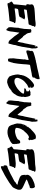

<svg xmlns="http://www.w3.org/2000/svg" viewBox="1827 -2634 989 4684"><g transform="rotate(90 2322.0 -292.5)"><path d="M610.5 -609.5Q620 -609.5 621 -604.8Q621 -603.8 618.6 -602.9Q616.2 -601.9 612.9 -601Q609.5 -600 608.6 -599Q607.6 -598.1 613.3 -590.5Q620 -582.9 616.2 -581Q611.4 -581 606.7 -573.3Q609.5 -569.5 608.6 -567.6Q607.6 -565.7 605.2 -565.7Q602.9 -565.7 599.5 -564.8Q596.2 -563.8 595.2 -561.9H599L597.1 -560L595.2 -557.1Q596.2 -556.2 597.6 -556.2Q599 -556.2 600 -552.4Q594.3 -548.6 586.7 -531.4L591.4 -528.6Q587.6 -526.7 586.7 -521Q585.7 -515.2 583.3 -511Q581 -506.7 574.3 -505.7Q574.3 -501.9 576.2 -498.1Q561.9 -493.3 533.3 -491.4Q504.8 -489.5 492.4 -488.6Q454.3 -480 384.8 -470.5Q368.6 -468.6 338.1 -465.2Q307.6 -461.9 283.8 -459Q260 -456.2 249.5 -454.3Q245.7 -453.3 238.1 -452.4Q230.5 -451.4 226.7 -450.5Q222.9 -449.5 221 -446.7Q216.2 -441 210.5 -381Q225.7 -385.7 259.5 -389.5Q293.3 -393.3 303.8 -396.2Q382.9 -412.4 420 -408.6Q432.4 -406.7 428.6 -401Q426.7 -398.1 423.8 -396.2Q439 -402.9 446.7 -396.2Q453.3 -394.3 453.8 -392.4Q454.3 -390.5 451.9 -388.1Q449.5 -385.7 447.1 -381.9Q444.8 -378.1 444.8 -375.2Q444.8 -371.4 441.9 -369Q439 -366.7 436.7 -365.2Q434.3 -363.8 432.4 -361.9Q430.5 -360 433.3 -359Q439 -352.4 435.2 -351.4Q431.4 -350.5 424.8 -347.6Q418.1 -344.8 418.1 -340Q420 -338.1 427.6 -336.2Q435.2 -334.3 431.4 -331.4Q426.7 -327.6 409.5 -320Q398.1 -313.3 397.6 -311Q397.1 -308.6 408.6 -304.8L402.9 -300Q401.9 -300 400 -298.6Q398.1 -297.1 396.2 -296.2Q396.2 -295.2 399.5 -293.3Q402.9 -291.4 402.9 -289.5Q401.9 -289.5 400.5 -289Q399 -288.6 397.1 -287.6L395.2 -286.7Q396.2 -284.8 397.1 -282.9Q398.1 -281.9 398.1 -281Q373.3 -264.8 340.5 -258.1Q307.6 -251.4 269 -248.6Q230.5 -245.7 206.7 -237.1Q197.1 -233.3 189.5 -196.7Q181.9 -160 190.5 -153.3Q257.1 -159 302.9 -168.6Q312.4 -169.5 361 -174.8Q409.5 -180 430 -181.4Q450.5 -182.9 484.8 -179.5Q519 -176.2 542.9 -166.7Q545.7 -163.8 545.2 -160Q544.8 -156.2 542.9 -153.8Q541 -151.4 540 -147.6Q539 -143.8 540 -140Q522.9 -137.1 520 -135.2Q523.8 -134.3 527.6 -133.3Q526.7 -132.4 523.8 -131.4Q518.1 -127.6 518.6 -127.1Q519 -126.7 524.3 -125.7Q529.5 -124.8 533.3 -123.8Q530.5 -121.9 521 -122.9Q513.3 -113.3 521 -101Q508.6 -101.9 504.8 -90.5Q504.8 -88.6 505.2 -88.1Q505.7 -87.6 508.6 -87.1Q511.4 -86.7 513.3 -85.7Q513.3 -84.8 508.6 -82.9Q503.8 -81 504.8 -77.1L497.1 -72.4L496.2 -70.5Q499 -70.5 502.9 -68.6Q508.6 -66.7 510.5 -66.7L509.5 -65.7Q504.8 -57.1 495.2 -58.1Q495.2 -54.3 494.3 -48.6Q492.4 -32.4 490.5 -30Q488.6 -27.6 478.1 -27.6Q474.3 -27.6 465.7 -27.6Q457.1 -27.6 448.6 -26.7Q421 -23.8 368.6 -18.6Q316.2 -13.3 291.4 -10.5Q174.3 1.9 137.1 11.4Q89.5 22.9 62.9 18.1Q61.9 17.1 61.4 13.3Q61 9.5 59 5.7Q57.1 1.9 53.3 1Q52.4 -1.9 59 -5.7Q58.1 -6.7 53.8 -8.1Q49.5 -9.5 49 -10Q48.6 -10.5 50 -11.4Q51.4 -12.4 53.8 -13.3Q56.2 -14.3 58.6 -15.2Q61 -16.2 62.4 -17.6Q63.8 -19 62.9 -21Q53.3 -22.9 47.6 -26.7Q41.9 -30.5 40.5 -34.8Q39 -39 35.7 -43.8Q32.4 -48.6 28.6 -49.5Q26.7 -50.5 30.5 -51.4Q32.4 -52.4 35.2 -53.3Q41 -55.2 40 -55.2Q39 -57.1 31 -58.6Q22.9 -60 21.9 -61.9Q16.2 -69.5 18.1 -75.7Q20 -81.9 23.3 -85.2Q26.7 -88.6 32.9 -93.3Q39 -98.1 41.9 -102.9Q46.7 -110.5 66.2 -118.6Q85.7 -126.7 86.7 -139Q86.7 -145.7 89 -172.4Q91.4 -199 91.4 -210.5Q91.4 -244.8 102.9 -323.8Q114.3 -402.9 114.3 -439Q112.4 -440 108.1 -437.6Q103.8 -435.2 102.9 -437.1Q95.2 -441.9 91.9 -444.3Q88.6 -446.7 85.2 -451.4Q81.9 -456.2 81 -462.9Q81 -464.8 84.8 -468.6Q88.6 -472.4 88.6 -474.3L86.7 -476.2Q84.8 -477.1 83.3 -479.5Q81.9 -481.9 82.9 -483.8L89.5 -501Q94.3 -514.3 93.8 -531.4Q93.3 -548.6 86.7 -549.5Q85.7 -550.5 86.2 -552.4Q86.7 -554.3 88.1 -558.6Q89.5 -562.9 89.5 -563.8Q89.5 -565.7 87.1 -566.7Q84.8 -567.6 84.8 -569.5Q85.7 -581.9 93.3 -594.3Q102.9 -610.5 130 -621.4Q157.1 -632.4 181.9 -635.7Q206.7 -639 242.9 -641.9Q279 -644.8 288.6 -645.7Q324.8 -650.5 392.4 -651.9Q460 -653.3 501.9 -661Q509.5 -661.9 519.5 -663.3Q529.5 -664.8 541.4 -665.7Q553.3 -666.7 566.7 -666.7Q580 -666.7 591.4 -666.2Q602.9 -665.7 612.4 -662.9Q621.9 -660 626.7 -656.2Q635.2 -652.4 636.7 -648.6Q638.1 -644.8 634.8 -640Q631.4 -635.2 626.7 -631Q621.9 -626.7 617.1 -620.5Q612.4 -614.3 610.5 -609.5ZM54.3 -20Q51.4 -21.9 48.6 -21.9Q45.7 -21.9 44.8 -21Q44.8 -20 45.7 -19Q46.7 -18.1 47.6 -19Q53.3 -19 54.3 -20Z M1158.1 -609.5Q1162.9 -617.1 1163.8 -603.8Q1164.8 -569.5 1155.2 -541Q1148.6 -523.8 1144.8 -479Q1143.8 -469.5 1129.5 -390.5Q1127.6 -381.9 1125.7 -366.2Q1123.8 -350.5 1121.9 -336.7Q1120 -322.9 1116.2 -313.3Q1112.4 -302.9 1110 -289Q1107.6 -275.2 1105.7 -265.2Q1103.8 -255.2 1101.4 -242.9Q1099 -230.5 1095.2 -221.9Q1094.3 -219 1090.5 -206.2Q1086.7 -193.3 1083.8 -184.8Q1081 -176.2 1079 -165.7Q1076.2 -156.2 1078.1 -150.5Q1079 -145.7 1075.7 -134.3Q1072.4 -122.9 1072.4 -119Q1070.5 -111.4 1066.7 -97.6Q1062.9 -83.8 1061.9 -80Q1060 -72.4 1055.7 -57.1Q1051.4 -41.9 1048.1 -29Q1044.8 -16.2 1043.8 -5.7Q1017.1 -1 993.8 -12.4Q970.5 -23.8 956.7 -40Q942.9 -56.2 922.9 -82.9Q902.9 -109.5 891.4 -121Q881 -131.4 870 -145.2Q859 -159 844.8 -180.5Q830.5 -201.9 826.7 -207.6Q823.8 -211.4 815.7 -222.4Q807.6 -233.3 802.4 -241Q797.1 -248.6 789.5 -257.1Q781.9 -265.7 775.2 -269.5Q775.2 -240 764.8 -185.7Q754.3 -131.4 753.3 -107.6Q746.7 -3.8 712.4 51.4Q708.6 44.8 700 43.8Q691.4 42.9 685.7 39Q680 35.2 681.9 24.8Q680 21.9 677.1 24.8Q677.1 26.7 675.2 26.7Q675.2 21.9 670 19Q664.8 16.2 667.6 6.7Q666.7 2.9 662.9 0Q661.9 1 661.4 2.9Q661 4.8 659 5.7L657.1 -1Q654.3 0 654.3 4.8Q650.5 3.8 648.6 8.6Q646.7 8.6 647.6 4.8Q648.6 1 650.5 -2.9Q651.4 -5.7 650.5 -9.5Q646.7 -16.2 644.8 -30.5Q642.9 -44.8 643.8 -62.4Q644.8 -80 646.2 -95.2Q647.6 -110.5 649.5 -123.8Q651.4 -137.1 651.4 -139Q652.4 -150.5 654.3 -174.8Q656.2 -199 657.1 -210.5Q657.1 -212.4 657.6 -230.5Q658.1 -248.6 660 -259.5Q661.9 -270.5 666.7 -276.2Q667.6 -272.4 668.6 -271.4Q668.6 -282.9 670.5 -296.7Q672.4 -310.5 675.2 -327.6Q678.1 -344.8 680 -355.2Q681 -361.9 683.3 -374.3Q685.7 -386.7 687.1 -395.7Q688.6 -404.8 686.7 -413.3L689.5 -464.8Q691.4 -489.5 692.4 -506.7L693.3 -522.9Q689.5 -532.4 691 -542.4Q692.4 -552.4 702.9 -557.1L704.8 -556.2L705.7 -555.2Q706.7 -555.2 711 -556.2Q715.2 -557.1 718.1 -558.1Q721 -559 721 -560Q721 -561.9 720 -563.8Q719 -566.7 721.9 -566.7Q729.5 -560 740.5 -558.1Q751.4 -556.2 755.2 -557.1Q755.2 -561 756.2 -561Q759 -561 761.9 -565.7Q763.8 -565.7 769.5 -552.9Q775.2 -540 781.4 -522.4Q787.6 -504.8 786.7 -495.2Q785.7 -484.8 797.1 -461.4Q808.6 -438.1 815.2 -430.5Q815.2 -432.4 821.9 -424.8Q828.6 -418.1 829.5 -419Q835.2 -408.6 835.2 -401.9Q836.2 -402.9 838.1 -403.8Q837.1 -397.1 841 -396.2Q843.8 -395.2 845.7 -394.3Q844.8 -391.4 843.8 -388.6Q845.7 -384.8 855.2 -376.2Q857.1 -373.3 858.1 -373.3Q859 -365.7 865.7 -361Q874.3 -367.6 901 -334.8Q927.6 -301.9 956.7 -264.3Q985.7 -226.7 997.1 -224.8Q1001 -247.6 1016.2 -305.7Q1018.1 -313.3 1019 -322.4Q1020 -331.4 1021.4 -341Q1022.9 -350.5 1024.8 -358.1Q1027.6 -376.2 1036.2 -400Q1041 -410.5 1042.9 -431.4Q1044.8 -452.4 1048.6 -462.9Q1055.2 -481.9 1060 -515.7Q1064.8 -549.5 1068.6 -562.9Q1070.5 -570.5 1075.2 -598.6Q1080 -626.7 1086.7 -646.2Q1093.3 -665.7 1101 -675.2Q1101.9 -675.2 1101.4 -673.3Q1101 -671.4 1100 -667.1Q1099 -662.9 1099 -660Q1101 -659 1102.9 -661.9Q1104.8 -663.8 1105.7 -662.9Q1101.9 -650.5 1099 -636.2Q1104.8 -640 1113.3 -661Q1121.9 -681.9 1117.1 -685.7Q1113.3 -681 1113.3 -680Q1110.5 -682.9 1109 -683.3Q1107.6 -683.8 1105.2 -681.9Q1102.9 -680 1101.9 -680Q1109.5 -700 1113.8 -709.5Q1118.1 -719 1122.9 -718.1Q1122.9 -717.1 1121.9 -713.3Q1121 -709.5 1120.5 -706.7Q1120 -703.8 1121 -702.9Q1126.7 -704.8 1133.3 -722.9L1135.2 -725.7Q1135.2 -724.8 1135.2 -722.9Q1135.2 -721 1134.8 -718.6Q1134.3 -716.2 1134.3 -715.2Q1136.2 -713.3 1137.6 -710.5Q1139 -707.6 1139.5 -707.6Q1140 -707.6 1143.8 -708.6Q1144.8 -709.5 1146.7 -712.9Q1148.6 -716.2 1151.4 -716.2V-712.4Q1151.4 -711.4 1150.5 -706.7Q1148.6 -694.3 1150.5 -693.8Q1152.4 -693.3 1153.8 -692.9Q1155.2 -692.4 1156.2 -692.4Q1166.7 -651.4 1157.1 -634.3Q1161.9 -637.1 1162.9 -642.9Q1163.8 -641.9 1163.8 -638.1L1162.9 -634.3Q1162.9 -630.5 1161.9 -630.5Q1159 -626.7 1161 -623.8Q1161.9 -624.8 1160 -616.2Q1158.1 -611.4 1158.1 -609.5ZM1099 -655.2 1096.2 -653.3 1097.1 -646.7 1099 -649.5Q1100 -655.2 1099 -655.2ZM1095.2 -642.9Q1094.3 -643.8 1094.3 -644.8Q1095.2 -641 1096.2 -640ZM1079 -576.2 1083.8 -579Q1083.8 -581 1083.8 -583.3Q1083.8 -585.7 1083.8 -587.6Q1083.8 -589.5 1081.9 -588.6ZM1092.4 -633.3V-632.4L1094.3 -633.3Q1095.2 -637.1 1093.3 -638.1Q1093.3 -637.1 1092.9 -635.7Q1092.4 -634.3 1092.4 -633.3ZM1096.2 -617.1Q1099 -621.9 1097.1 -625.7Q1094.3 -619 1094.3 -615.2L1096.2 -616.2ZM1096.2 -618.1V-617.1Q1096.2 -617.1 1096.2 -618.1ZM1100 -629.5V-630.5Q1101 -633.3 1100 -635.2Q1099 -631.4 1098.1 -629.5ZM1116.2 -709.5 1115.2 -703.8 1117.1 -706.7 1119 -710.5Q1118.1 -712.4 1116.2 -709.5ZM1118.1 -691.4 1119 -697.1 1116.2 -694.3 1115.2 -687.6ZM1150.5 -665.7Q1152.4 -668.6 1151.4 -669.5Q1145.7 -669.5 1148.6 -663.8Z M1227.6 -501.9Q1224.8 -501 1225.2 -500Q1225.7 -499 1226.7 -498.6Q1227.6 -498.1 1227.6 -499Q1227.6 -499 1231.4 -501.9Q1231.4 -501.9 1227.6 -501.9ZM1905.7 -728.6Q1905.7 -728.6 1910.5 -727.6Q1912.4 -726.7 1911.9 -724.3Q1911.4 -721.9 1910.5 -714.8Q1909.5 -707.6 1909.5 -702.9Q1903.8 -702.9 1900 -689.5Q1903.8 -688.6 1904.8 -687.6Q1905.7 -676.2 1894.3 -675.2Q1895.2 -673.3 1893.3 -671Q1891.4 -668.6 1890 -666.7Q1888.6 -664.8 1890.5 -662.9Q1891.4 -656.2 1894.3 -654.3L1889.5 -652.4Q1880 -650.5 1879 -647.6L1880 -644.8Q1883.8 -641 1878.6 -637.6Q1873.3 -634.3 1865.2 -630Q1857.1 -625.7 1857.1 -621Q1860 -620 1864.3 -620.5Q1868.6 -621 1872.4 -620.5Q1876.2 -620 1877.1 -618.1Q1871.4 -613.3 1872.4 -613.8Q1873.3 -614.3 1881.9 -614.3Q1883.8 -614.3 1884.8 -613.3Q1886.7 -611.4 1883.8 -611.4L1875.2 -609.5Q1874.3 -602.9 1871.4 -599Q1868.6 -595.2 1862.4 -591.9Q1856.2 -588.6 1852.4 -587.1Q1848.6 -585.7 1836.7 -581.9Q1824.8 -578.1 1820 -576.2Q1807.6 -571.4 1802.9 -573.3Q1798.1 -575.2 1784.8 -572.4Q1758.1 -565.7 1707.6 -556.7Q1657.1 -547.6 1632.4 -541.9Q1628.6 -541 1615.2 -539Q1601.9 -537.1 1591.4 -535.2Q1581 -533.3 1571.4 -530Q1561.9 -526.7 1561 -521.9Q1551.4 -465.7 1550.5 -435.2Q1550.5 -386.7 1534.3 -239Q1533.3 -228.6 1526.2 -184.3Q1519 -140 1517.1 -126.7Q1516.2 -117.1 1509.5 -105.7Q1503.8 -97.1 1502.4 -78.6Q1501 -60 1498.1 -52.4Q1495.2 -52.4 1495.2 -55.2Q1495.2 -57.1 1494.3 -58.1Q1489.5 -23.8 1472.4 6.7Q1470.5 5.7 1455.7 5.2Q1441 4.8 1437.1 3.8Q1437.1 4.8 1436.7 6.2Q1436.2 7.6 1436.2 8.6Q1428.6 3.8 1417.1 8.6Q1416.2 8.6 1416.7 3.3Q1417.1 -1.9 1418.1 -6.7Q1419 -11.4 1418.1 -11.4Q1418.1 -13.3 1414.3 -6.7Q1410.5 -1.9 1409.5 -3.8Q1403.8 -46.7 1404.8 -57.1Q1407.6 -83.8 1402.9 -105.7Q1401.9 -120 1402.9 -129Q1403.8 -138.1 1407.1 -156.2Q1410.5 -174.3 1410.5 -181Q1411.4 -187.6 1412.9 -198.6Q1414.3 -209.5 1415.2 -221Q1416.2 -232.4 1417.1 -244.3Q1418.1 -256.2 1419.5 -267.1Q1421 -278.1 1421 -284.8Q1424.8 -334.3 1427.6 -347.6Q1434.3 -388.6 1427.6 -398.1Q1448.6 -459 1440 -498.1Q1304.8 -461 1259 -442.9Q1235.2 -433.3 1212.4 -449.5Q1197.1 -459 1207.6 -465.7Q1215.2 -470.5 1217.6 -473.3Q1220 -476.2 1217.1 -479Q1216.2 -480 1212.4 -481Q1201.9 -483.8 1207.6 -486.7Q1213.3 -488.6 1215.7 -499.5Q1218.1 -510.5 1221 -510.5Q1211.4 -513.3 1211.4 -515.2Q1221 -519 1221 -522.9Q1220 -524.8 1220 -527.1Q1220 -529.5 1219 -529.5Q1217.1 -533.3 1214.3 -529.5Q1214.3 -532.4 1215.7 -532.4Q1217.1 -532.4 1218.6 -531.9Q1220 -531.4 1221.9 -533.3Q1230.5 -541.9 1223.8 -553.3Q1229.5 -553.3 1230.5 -556.2Q1211.4 -563.8 1221.4 -581Q1231.4 -598.1 1245.7 -607.6Q1256.2 -614.3 1269.5 -618.6Q1282.9 -622.9 1300 -627.6Q1317.1 -632.4 1325.7 -636.2Q1338.1 -641 1377.6 -651.4Q1417.1 -661.9 1417.1 -661Q1426.7 -659 1433.3 -661Q1432.4 -663.8 1433.3 -664.8Q1436.2 -666.7 1446.2 -668.6Q1456.2 -670.5 1465.7 -672.4Q1475.2 -674.3 1478.1 -673.3Q1484.8 -673.3 1503.8 -679Q1522.9 -684.8 1527.6 -685.7Q1668.6 -711.4 1713.3 -724.8Q1736.2 -732.4 1766.2 -737.1Q1796.2 -741.9 1817.1 -747.6Q1881.9 -765.7 1900 -766.7Q1901.9 -757.1 1916.2 -752.4Q1916.2 -750.5 1913.3 -750.5L1911.4 -748.6Q1911.4 -747.6 1913.8 -745.7Q1916.2 -743.8 1916.2 -741Q1908.6 -740 1908.1 -735.2Q1907.6 -730.5 1905.7 -728.6ZM1899 -686.7Q1897.1 -685.7 1894.3 -687.6ZM1898.1 -751.4Q1903.8 -750.5 1903.8 -754.3L1898.1 -755.2Z M2345.7 -401.9Q2347.6 -401.9 2347.6 -403.8Q2347.6 -405.7 2348.6 -406.7Q2348.6 -399 2344.8 -385.7Q2341 -372.4 2339 -364.3Q2337.1 -356.2 2342.9 -344.8Q2346.7 -339 2341.9 -318.1Q2341.9 -318.1 2336.2 -297.1Q2336.2 -272.4 2322.4 -236.7Q2308.6 -201 2291.4 -179Q2291.4 -179 2291.4 -183.8Q2290.5 -181 2289 -177.1Q2287.6 -173.3 2285.7 -170Q2283.8 -166.7 2281.9 -162.9Q2280 -163.8 2280.5 -166.2Q2281 -168.6 2279 -169.5Q2278.1 -161.9 2279 -160Q2264.8 -134.3 2244.3 -113.3Q2223.8 -92.4 2210.5 -83.3Q2197.1 -74.3 2196.2 -75.2Q2195.2 -80 2199 -82.9Q2197.1 -83.8 2195.7 -80Q2194.3 -76.2 2191 -72.4Q2187.6 -68.6 2186.7 -69.5Q2187.6 -74.3 2190.5 -77.1L2187.6 -75.2Q2183.8 -73.3 2178.1 -66.2Q2172.4 -59 2166.2 -53.8Q2160 -48.6 2156.2 -47.6V-51.4Q2153.3 -49.5 2151 -47.1Q2148.6 -44.8 2143.8 -42.9Q2142.9 -41.9 2147.6 -41Q2145.7 -39 2139.5 -34.3Q2133.3 -29.5 2130 -27.1Q2126.7 -24.8 2121.4 -21Q2116.2 -17.1 2111 -15.2Q2105.7 -13.3 2100 -12.4Q2100 -14.3 2101 -15.2Q2100 -16.2 2099 -17.1Q2097.1 -10.5 2089.5 -3.3Q2081.9 3.8 2076.2 0L2082.9 -4.8Q2081.9 -4.8 2072.9 0.5Q2063.8 5.7 2054.8 10Q2045.7 14.3 2042.9 12.4L2036.2 14.3Q2029.5 16.2 2022.4 18.6Q2015.2 21 2014.3 21.9Q2001 31.4 1956.2 26.7Q1912.4 21 1896.2 9.5Q1901 9.5 1901.9 9.5Q1896.2 8.6 1891 4.3Q1885.7 0 1879 -4.8Q1872.4 -9.5 1869.5 -12.4Q1868.6 -9.5 1872.4 -8.6Q1865.7 -9.5 1861 -11.9Q1856.2 -14.3 1852.9 -19.5Q1849.5 -24.8 1847.6 -28.1Q1845.7 -31.4 1842.4 -38.6Q1839 -45.7 1837.1 -48.6Q1817.1 -88.6 1801.9 -175.2Q1792.4 -232.4 1800 -260Q1816.2 -310.5 1809.5 -324.8Q1810.5 -324.8 1812.4 -323.8Q1820 -379 1852.4 -436.7Q1884.8 -494.3 1931.4 -541Q1998.1 -608.6 2049.5 -627.6Q2061 -631.4 2079.5 -624.8Q2098.1 -618.1 2110 -605.2Q2121.9 -592.4 2116.2 -581.9Q2106.7 -578.1 2123.8 -566.7Q2125.7 -565.7 2127.6 -563.8Q2121.9 -548.6 2109.5 -553.3V-551.4Q2123.8 -541 2129.5 -531.4Q2118.1 -538.1 2099 -538.1Q2101 -537.1 2101.9 -535.2Q2099 -537.1 2091.4 -536.2L2090.5 -534.3Q2090.5 -532.4 2090.5 -531.4Q2092.4 -530.5 2095.2 -530Q2098.1 -529.5 2101 -529Q2103.8 -528.6 2106.7 -527.6Q2107.6 -524.8 2108.6 -524.8Q2124.8 -521 2130.5 -505.7Q2124.8 -503.8 2115.2 -494.8Q2105.7 -485.7 2096.2 -482.9Q2087.6 -481 2072.4 -471.9Q2057.1 -462.9 2049.5 -461.9Q2038.1 -454.3 2014.8 -433.3Q1991.4 -412.4 1981 -404.8Q1956.2 -386.7 1927.1 -341.9Q1898.1 -297.1 1884.8 -250Q1871.4 -202.9 1894.3 -173.3Q1916.2 -149.5 1954.8 -149Q1993.3 -148.6 2024.3 -159Q2055.2 -169.5 2086.7 -187.6Q2147.6 -221 2196.2 -270.5Q2216.2 -290.5 2225.7 -300Q2235.2 -309.5 2249 -330Q2262.9 -350.5 2265.7 -367.6Q2263.8 -368.6 2262.9 -368.6Q2266.7 -369.5 2268.6 -371.4Q2240 -391.4 2187.6 -389.5Q2141.9 -387.6 2132.4 -393.3Q2138.1 -393.3 2143.8 -401.9Q2129.5 -398.1 2124.8 -401.9Q2142.9 -403.8 2148.6 -410.5Q2142.9 -410.5 2138.1 -406.7Q2138.1 -409.5 2138.6 -409.5Q2139 -409.5 2140.5 -409.5Q2141.9 -409.5 2144.3 -410.5Q2146.7 -411.4 2148.6 -413.3Q2138.1 -413.3 2138.1 -415.2Q2143.8 -415.2 2145.7 -418.1Q2143.8 -418.1 2141 -417.1Q2139 -416.2 2138.1 -416.2V-418.1Q2142.9 -424.8 2156.2 -428.1Q2169.5 -431.4 2182.9 -435.2Q2196.2 -439 2199 -446.7Q2199 -447.6 2198.1 -449.5Q2204.8 -449.5 2209 -451.4Q2213.3 -453.3 2216.2 -454.3Q2216.2 -453.3 2213.3 -450.5Q2219 -449.5 2223.8 -455.2Q2221.9 -457.1 2191.4 -461.9Q2192.4 -461.9 2192.9 -461.9Q2193.3 -461.9 2194.3 -461.9Q2199 -462.9 2200.5 -463.3Q2201.9 -463.8 2204.8 -465.2Q2207.6 -466.7 2206.7 -468.6Q2205.7 -470.5 2202.9 -473.3Q2225.7 -475.2 2229.5 -478.1Q2221.9 -480 2217.1 -480Q2217.1 -481 2218.1 -482.4Q2219 -483.8 2219 -484.8Q2201.9 -486.7 2201.9 -485.7Q2205.7 -487.6 2205.7 -489.5Q2194.3 -491.4 2206.7 -500Q2207.6 -501 2205.7 -502.9L2204.8 -504.8Q2200 -510.5 2192.4 -510.5Q2184.8 -510.5 2178.1 -509.5L2173.3 -510.5Q2166.7 -510.5 2163.8 -512.4Q2163.8 -513.3 2167.6 -514.8Q2171.4 -516.2 2176.2 -518.1Q2181 -520 2182.9 -521.9Q2182.9 -522.9 2179.5 -521.9Q2176.2 -521 2173.3 -520.5Q2170.5 -520 2170.5 -521Q2180 -528.6 2205.7 -528.6Q2205.7 -531.4 2205.7 -533.3Q2214.3 -533.3 2216.2 -535.2Q2213.3 -537.1 2212.4 -538.1Q2216.2 -538.1 2242.9 -541Q2240 -541.9 2237.1 -545.7Q2254.3 -542.9 2268.6 -538.1L2267.6 -540Q2268.6 -540 2276.7 -538.1Q2284.8 -536.2 2286.7 -535.2Q2284.8 -537.1 2281.9 -540Q2283.8 -541 2285.7 -541Q2279 -542.9 2275.2 -547.6Q2293.3 -545.7 2306.2 -535.7Q2319 -525.7 2326.2 -507.6Q2333.3 -489.5 2336.7 -474.3Q2340 -459 2343.3 -437.6Q2346.7 -416.2 2348.6 -407.6H2347.6Q2345.7 -407.6 2345.7 -405.7Q2345.7 -403.8 2345.7 -401.9ZM2217.1 -529.5 2215.2 -530.5H2209.5L2208.6 -529.5ZM2160 -420Q2158.1 -416.2 2153.3 -418.1ZM2159 -411.4V-413.3H2152.4V-410.5Q2156.2 -408.6 2159 -411.4ZM2213.3 -449.5H2217.1Q2215.2 -447.6 2213.3 -449.5ZM2217.1 -471.4Q2220 -469.5 2223.8 -471.4ZM2242.9 -535.2H2246.7Q2245.7 -538.1 2245.7 -540Q2244.8 -540 2242.9 -541Q2241.9 -538.1 2242.9 -535.2ZM2120 -556.2Q2117.1 -557.1 2113.3 -558.6Q2109.5 -560 2106.7 -561Q2110.5 -556.2 2118.1 -555.2ZM1801 -194.3Q1801 -188.6 1802.9 -186.7Q1801.9 -192.4 1801 -194.3ZM2093.3 -9.5V-12.4H2091.4V-9.5ZM2108.6 -18.1 2104.8 -20H2108.6ZM2286.7 -181.9Q2288.6 -183.8 2288.6 -185.7Q2286.7 -185.7 2285.7 -184.8Q2284.8 -183.8 2285.7 -181H2286.7Z M2945.7 -609.5Q2950.5 -617.1 2951.4 -603.8Q2952.4 -569.5 2942.9 -541Q2936.2 -523.8 2932.4 -479Q2931.4 -469.5 2917.1 -390.5Q2915.2 -381.9 2913.3 -366.2Q2911.4 -350.5 2909.5 -336.7Q2907.6 -322.9 2903.8 -313.3Q2900 -302.9 2897.6 -289Q2895.2 -275.2 2893.3 -265.2Q2891.4 -255.2 2889 -242.9Q2886.7 -230.5 2882.9 -221.9Q2881.9 -219 2878.1 -206.2Q2874.3 -193.3 2871.4 -184.8Q2868.6 -176.2 2866.7 -165.7Q2863.8 -156.2 2865.7 -150.5Q2866.7 -145.7 2863.3 -134.3Q2860 -122.9 2860 -119Q2858.1 -111.4 2854.3 -97.6Q2850.5 -83.8 2849.5 -80Q2847.6 -72.4 2843.3 -57.1Q2839 -41.9 2835.7 -29Q2832.4 -16.2 2831.4 -5.7Q2804.8 -1 2781.4 -12.4Q2758.1 -23.8 2744.3 -40Q2730.5 -56.2 2710.5 -82.9Q2690.5 -109.5 2679 -121Q2668.6 -131.4 2657.6 -145.2Q2646.7 -159 2632.4 -180.5Q2618.1 -201.9 2614.3 -207.6Q2611.4 -211.4 2603.3 -222.4Q2595.2 -233.3 2590 -241Q2584.8 -248.6 2577.1 -257.1Q2569.5 -265.7 2562.9 -269.5Q2562.9 -240 2552.4 -185.7Q2541.9 -131.4 2541 -107.6Q2534.3 -3.8 2500 51.4Q2496.2 44.8 2487.6 43.8Q2479 42.9 2473.3 39Q2467.6 35.2 2469.5 24.8Q2467.6 21.9 2464.8 24.8Q2464.8 26.7 2462.9 26.7Q2462.9 21.9 2457.6 19Q2452.4 16.2 2455.2 6.7Q2454.3 2.9 2450.5 0Q2449.5 1 2449 2.9Q2448.6 4.8 2446.7 5.7L2444.8 -1Q2441.9 0 2441.9 4.8Q2438.1 3.8 2436.2 8.6Q2434.3 8.6 2435.2 4.8Q2436.2 1 2438.1 -2.9Q2439 -5.7 2438.1 -9.5Q2434.3 -16.2 2432.4 -30.5Q2430.5 -44.8 2431.4 -62.4Q2432.4 -80 2433.8 -95.2Q2435.2 -110.5 2437.1 -123.8Q2439 -137.1 2439 -139Q2440 -150.5 2441.9 -174.8Q2443.8 -199 2444.8 -210.5Q2444.8 -212.4 2445.2 -230.5Q2445.7 -248.6 2447.6 -259.5Q2449.5 -270.5 2454.3 -276.2Q2455.2 -272.4 2456.2 -271.4Q2456.2 -282.9 2458.1 -296.7Q2460 -310.5 2462.9 -327.6Q2465.7 -344.8 2467.6 -355.2Q2468.6 -361.9 2471 -374.3Q2473.3 -386.7 2474.8 -395.7Q2476.2 -404.8 2474.3 -413.3L2477.1 -464.8Q2479 -489.5 2480 -506.7L2481 -522.9Q2477.1 -532.4 2478.6 -542.4Q2480 -552.4 2490.5 -557.1L2492.4 -556.2L2493.3 -555.2Q2494.3 -555.2 2498.6 -556.2Q2502.9 -557.1 2505.7 -558.1Q2508.6 -559 2508.6 -560Q2508.6 -561.9 2507.6 -563.8Q2506.7 -566.7 2509.5 -566.7Q2517.1 -560 2528.1 -558.1Q2539 -556.2 2542.9 -557.1Q2542.9 -561 2543.8 -561Q2546.7 -561 2549.5 -565.7Q2551.4 -565.7 2557.1 -552.9Q2562.9 -540 2569 -522.4Q2575.2 -504.8 2574.3 -495.2Q2573.3 -484.8 2584.8 -461.4Q2596.2 -438.1 2602.9 -430.5Q2602.9 -432.4 2609.5 -424.8Q2616.2 -418.1 2617.1 -419Q2622.9 -408.6 2622.9 -401.9Q2623.8 -402.9 2625.7 -403.8Q2624.8 -397.1 2628.6 -396.2Q2631.4 -395.2 2633.3 -394.3Q2632.4 -391.4 2631.4 -388.6Q2633.3 -384.8 2642.9 -376.2Q2644.8 -373.3 2645.7 -373.3Q2646.7 -365.7 2653.3 -361Q2661.9 -367.6 2688.6 -334.8Q2715.2 -301.9 2744.3 -264.3Q2773.3 -226.7 2784.8 -224.8Q2788.6 -247.6 2803.8 -305.7Q2805.7 -313.3 2806.7 -322.4Q2807.6 -331.4 2809 -341Q2810.5 -350.5 2812.4 -358.1Q2815.2 -376.2 2823.8 -400Q2828.6 -410.5 2830.5 -431.4Q2832.4 -452.4 2836.2 -462.9Q2842.9 -481.9 2847.6 -515.7Q2852.4 -549.5 2856.2 -562.9Q2858.1 -570.5 2862.9 -598.6Q2867.6 -626.7 2874.3 -646.2Q2881 -665.7 2888.6 -675.2Q2889.5 -675.2 2889 -673.3Q2888.6 -671.4 2887.6 -667.1Q2886.7 -662.9 2886.7 -660Q2888.6 -659 2890.5 -661.9Q2892.4 -663.8 2893.3 -662.9Q2889.5 -650.5 2886.7 -636.2Q2892.4 -640 2901 -661Q2909.5 -681.9 2904.8 -685.7Q2901 -681 2901 -680Q2898.1 -682.9 2896.7 -683.3Q2895.2 -683.8 2892.9 -681.9Q2890.5 -680 2889.5 -680Q2897.1 -700 2901.4 -709.5Q2905.7 -719 2910.5 -718.1Q2910.5 -717.1 2909.5 -713.3Q2908.6 -709.5 2908.1 -706.7Q2907.6 -703.8 2908.6 -702.9Q2914.3 -704.8 2921 -722.9L2922.9 -725.7Q2922.9 -724.8 2922.9 -722.9Q2922.9 -721 2922.4 -718.6Q2921.9 -716.2 2921.9 -715.2Q2923.8 -713.3 2925.2 -710.5Q2926.7 -707.6 2927.1 -707.6Q2927.6 -707.6 2931.4 -708.6Q2932.4 -709.5 2934.3 -712.9Q2936.2 -716.2 2939 -716.2V-712.4Q2939 -711.4 2938.1 -706.7Q2936.2 -694.3 2938.1 -693.8Q2940 -693.3 2941.4 -692.9Q2942.9 -692.4 2943.8 -692.4Q2954.3 -651.4 2944.8 -634.3Q2949.5 -637.1 2950.5 -642.9Q2951.4 -641.9 2951.4 -638.1L2950.5 -634.3Q2950.5 -630.5 2949.5 -630.5Q2946.7 -626.7 2948.6 -623.8Q2949.5 -624.8 2947.6 -616.2Q2945.7 -611.4 2945.7 -609.5ZM2886.7 -655.2 2883.8 -653.3 2884.8 -646.7 2886.7 -649.5Q2887.6 -655.2 2886.7 -655.2ZM2882.9 -642.9Q2881.9 -643.8 2881.9 -644.8Q2882.9 -641 2883.8 -640ZM2866.7 -576.2 2871.4 -579Q2871.4 -581 2871.4 -583.3Q2871.4 -585.7 2871.4 -587.6Q2871.4 -589.5 2869.5 -588.6ZM2880 -633.3V-632.4L2881.9 -633.3Q2882.9 -637.1 2881 -638.1Q2881 -637.1 2880.5 -635.7Q2880 -634.3 2880 -633.3ZM2883.8 -617.1Q2886.7 -621.9 2884.8 -625.7Q2881.9 -619 2881.9 -615.2L2883.8 -616.2ZM2883.8 -618.1V-617.1Q2883.8 -617.1 2883.8 -618.1ZM2887.6 -629.5V-630.5Q2888.6 -633.3 2887.6 -635.2Q2886.7 -631.4 2885.7 -629.5ZM2903.8 -709.5 2902.9 -703.8 2904.8 -706.7 2906.7 -710.5Q2905.7 -712.4 2903.8 -709.5ZM2905.7 -691.4 2906.7 -697.1 2903.8 -694.3 2902.9 -687.6ZM2938.1 -665.7Q2940 -668.6 2939 -669.5Q2933.3 -669.5 2936.2 -663.8Z M3488.6 -141.9Q3494.3 -138.1 3495.2 -133.8Q3496.2 -129.5 3493.8 -122.9Q3491.4 -116.2 3491.4 -112.4Q3491.4 -102.9 3489.5 -99.5Q3487.6 -96.2 3482.9 -92.9Q3478.1 -89.5 3474.3 -85.7Q3471.4 -81.9 3466.7 -77.6Q3461.9 -73.3 3456.7 -70Q3451.4 -66.7 3446.2 -62.4Q3441 -58.1 3436.2 -55.2Q3431.4 -52.4 3427.6 -50.5Q3423.8 -48.6 3421.9 -46.7L3420 -45.7Q3410.5 -41.9 3387.6 -31Q3364.8 -20 3343.3 -11Q3321.9 -1.9 3304.8 2.9Q3309.5 6.7 3309.5 8.6Q3296.2 2.9 3273.8 11Q3251.4 19 3239 16.2Q3239 20 3239 21Q3235.2 18.1 3231.9 18.1Q3228.6 18.1 3223.3 19Q3218.1 20 3213.3 20Q3166.7 21.9 3123.8 9.5Q3081 -2.9 3064.8 -19Q3046.7 -38.1 3029.5 -81Q3025.7 -89.5 3021.4 -111Q3017.1 -132.4 3012.4 -141.9Q3011.4 -140 3010.5 -139Q3009.5 -151.4 2999.5 -182.9Q2989.5 -214.3 2993.3 -232.4Q2995.2 -243.8 2995.7 -262.4Q2996.2 -281 2997.6 -297.1Q2999 -313.3 3002.9 -328.6Q3031.4 -428.6 3067.6 -471.4Q3065.7 -463.8 3054.3 -443.8Q3041 -424.8 3041 -411.4H3042.9Q3048.6 -425.7 3061.9 -446.2Q3075.2 -466.7 3081 -476.2V-480V-481.9V-482.9L3080 -484.8Q3070.5 -473.3 3067.6 -471.4Q3070.5 -481.9 3081.9 -494.3Q3081.9 -492.4 3080 -486.7Q3081 -486.7 3085.7 -486.7Q3084.8 -492.4 3085.7 -494.3L3090.5 -492.4Q3089.5 -493.3 3089 -495.2Q3088.6 -497.1 3087.6 -498.1Q3093.3 -502.9 3099 -509Q3104.8 -515.2 3109 -521Q3113.3 -526.7 3118.1 -534.8Q3122.9 -542.9 3127.6 -547.6Q3133.3 -555.2 3144.8 -562.4Q3156.2 -569.5 3160 -574.3Q3163.8 -580 3192.4 -605.7Q3221 -631.4 3221.9 -630.5V-632.4Q3222.9 -635.2 3223.8 -636.2Q3229.5 -633.3 3245.7 -644.8Q3245.7 -644.8 3243.8 -644.8Q3242.9 -644.8 3241.9 -645.2Q3241 -645.7 3241 -646.7Q3246.7 -648.6 3254.3 -653.3L3257.1 -655.2Q3279 -670.5 3311.9 -672.9Q3344.8 -675.2 3360 -665.7Q3360 -665.7 3363.8 -662.9Q3366.7 -661 3369.5 -660Q3372.4 -659 3373.8 -658.1Q3375.2 -657.1 3375.2 -656.2Q3374.3 -656.2 3377.6 -651.9Q3381 -647.6 3376.2 -647.6Q3373.3 -644.8 3373.3 -641.9Q3373.3 -639 3374.8 -636.7Q3376.2 -634.3 3378.1 -630Q3380 -625.7 3381 -621Q3385.7 -619 3387.1 -614.3Q3388.6 -609.5 3389 -601.9Q3389.5 -594.3 3390.5 -591.4Q3391.4 -588.6 3395.7 -584.3Q3400 -580 3398.1 -573.3Q3396.2 -567.6 3393.8 -566.2Q3391.4 -564.8 3390.5 -560Q3396.2 -556.2 3397.1 -550.5Q3396.2 -550.5 3392.4 -551.4Q3393.3 -547.6 3389.5 -543.8Q3388.6 -542.9 3388.6 -541.9Q3399 -534.3 3401.9 -511.4Q3401.9 -503.8 3399 -505.7Q3398.1 -506.7 3383.3 -494.8Q3368.6 -482.9 3362.9 -486.7Q3354.3 -492.4 3345.7 -501.9Q3341 -501.9 3332.4 -501.9Q3322.9 -501.9 3321 -501.9Q3311.4 -501.9 3300.5 -496.2Q3289.5 -490.5 3281 -484.3Q3272.4 -478.1 3260.5 -469Q3248.6 -460 3243.8 -456.2Q3232.4 -447.6 3214.8 -426.2Q3197.1 -404.8 3193.3 -400Q3189.5 -396.2 3182.9 -391Q3176.2 -385.7 3171.4 -380.5Q3166.7 -375.2 3162.9 -369.5Q3153.3 -349.5 3146.7 -341.9Q3125.7 -318.1 3111.4 -270.5Q3097.1 -222.9 3100 -185.7Q3128.6 -166.7 3163.8 -164.3Q3199 -161.9 3230.5 -169.5Q3293.3 -180 3354.3 -213.3Q3372.4 -222.9 3381 -233.3Q3389.5 -243.8 3397.1 -262.9Q3401 -272.4 3410.5 -278.6Q3420 -284.8 3424.8 -286.2Q3429.5 -287.6 3444.8 -290.5Q3475.2 -297.1 3483.8 -253.3Q3485.7 -245.7 3486.7 -231.4V-227.6Q3490.5 -226.7 3488.6 -222.9Q3487.6 -221 3485.7 -221.9Q3485.7 -214.3 3494.3 -208.6Q3487.6 -206.7 3490.5 -173.3H3496.2Q3495.2 -171.4 3495.2 -169.5Q3495.2 -167.6 3494.3 -169.5Q3493.3 -169.5 3492.4 -168.6Q3492.4 -166.7 3494.3 -163.8Q3492.4 -161.9 3490.5 -158.1Q3492.4 -158.1 3494.3 -159Q3495.2 -160 3496.2 -160Q3501 -153.3 3492.4 -143.8Q3491.4 -145.7 3490.5 -145.7Q3488.6 -142.9 3488.6 -141.9ZM3254.3 -650.5V-649.5Q3257.1 -648.6 3259 -652.4Q3258.1 -652.4 3256.7 -651.4Q3255.2 -650.5 3254.3 -650.5ZM3146.7 -562.9Q3146.7 -562.9 3142.9 -558.1Q3139 -554.3 3137.1 -550.5H3139Q3143.8 -557.1 3148.6 -561Q3147.6 -561.9 3146.7 -562.9ZM3134.3 -548.6Q3133.3 -547.6 3132.4 -545.7Q3131.4 -543.8 3130.5 -542.4Q3129.5 -541 3128.6 -540Q3132.4 -542.9 3135.2 -546.7Q3136.2 -546.7 3134.3 -548.6ZM3037.1 -404.8Q3037.1 -401.9 3035.2 -398.1H3037.1Q3038.1 -401 3037.1 -403.8ZM3012.4 -301.9Q3012.4 -295.2 3013.3 -293.3Q3014.3 -300 3012.4 -301.9ZM3015.2 -306.7V-313.3H3013.3Q3013.3 -313.3 3013.3 -306.7ZM3019 -291.4Q3021 -305.7 3019 -308.6Q3018.1 -293.3 3019 -291.4ZM3021.9 -310.5Q3023.8 -321 3021.9 -323.8V-316.2Q3018.1 -315.2 3017.1 -320Q3017.1 -313.3 3021.9 -310.5ZM3024.8 -329.5Q3026.7 -332.4 3026.7 -333.3Q3022.9 -334.3 3022.9 -328.6H3024.8ZM3028.6 -334.3Q3028.6 -337.1 3031.4 -350.5Q3028.6 -349.5 3027.6 -347.1Q3026.7 -344.8 3025.2 -341Q3023.8 -337.1 3022.9 -334.3ZM3031.4 -356.2Q3034.3 -360 3033.3 -363.8Q3030.5 -360 3030.5 -354.3H3031.4ZM3037.1 -364.8Q3038.1 -368.6 3038.1 -374.8Q3038.1 -381 3039 -384.8H3037.1Q3032.4 -373.3 3031.4 -364.8ZM3040 -376.2V-380H3039V-376.2ZM3040 -390.5Q3041 -393.3 3040 -394.3Q3039 -391.4 3039 -386.7H3040ZM3051.4 -408.6V-411.4H3047.6V-408.6Z M4145.7 -609.5Q4155.2 -609.5 4156.2 -604.8Q4156.2 -603.8 4153.8 -602.9Q4151.4 -601.9 4148.1 -601Q4144.8 -600 4143.8 -599Q4142.9 -598.1 4148.6 -590.5Q4155.2 -582.9 4151.4 -581Q4146.7 -581 4141.9 -573.3Q4144.8 -569.5 4143.8 -567.6Q4142.9 -565.7 4140.5 -565.7Q4138.1 -565.7 4134.8 -564.8Q4131.4 -563.8 4130.5 -561.9H4134.3L4132.4 -560L4130.5 -557.1Q4131.4 -556.2 4132.9 -556.2Q4134.3 -556.2 4135.2 -552.4Q4129.5 -548.6 4121.9 -531.4L4126.7 -528.6Q4122.9 -526.7 4121.9 -521Q4121 -515.2 4118.6 -511Q4116.2 -506.7 4109.5 -505.7Q4109.5 -501.9 4111.4 -498.1Q4097.1 -493.3 4068.6 -491.4Q4040 -489.5 4027.6 -488.6Q3989.5 -480 3920 -470.5Q3903.8 -468.6 3873.3 -465.2Q3842.9 -461.9 3819 -459Q3795.2 -456.2 3784.8 -454.3Q3781 -453.3 3773.3 -452.4Q3765.7 -451.4 3761.9 -450.5Q3758.1 -449.5 3756.2 -446.7Q3751.4 -441 3745.7 -381Q3761 -385.7 3794.8 -389.5Q3828.6 -393.3 3839 -396.2Q3918.1 -412.4 3955.2 -408.6Q3967.6 -406.7 3963.8 -401Q3961.9 -398.1 3959 -396.2Q3974.3 -402.9 3981.9 -396.2Q3988.6 -394.3 3989 -392.4Q3989.5 -390.5 3987.1 -388.1Q3984.8 -385.7 3982.4 -381.9Q3980 -378.1 3980 -375.2Q3980 -371.4 3977.1 -369Q3974.3 -366.7 3971.9 -365.2Q3969.5 -363.8 3967.6 -361.9Q3965.7 -360 3968.6 -359Q3974.3 -352.4 3970.5 -351.4Q3966.7 -350.5 3960 -347.6Q3953.3 -344.8 3953.3 -340Q3955.2 -338.1 3962.9 -336.2Q3970.5 -334.3 3966.7 -331.4Q3961.9 -327.6 3944.8 -320Q3933.3 -313.3 3932.9 -311Q3932.4 -308.6 3943.8 -304.8L3938.1 -300Q3937.1 -300 3935.2 -298.6Q3933.3 -297.1 3931.4 -296.2Q3931.4 -295.2 3934.8 -293.3Q3938.1 -291.4 3938.1 -289.5Q3937.1 -289.5 3935.7 -289Q3934.3 -288.6 3932.4 -287.6L3930.5 -286.7Q3931.4 -284.8 3932.4 -282.9Q3933.3 -281.9 3933.3 -281Q3908.6 -264.8 3875.7 -258.1Q3842.9 -251.4 3804.3 -248.6Q3765.7 -245.7 3741.9 -237.1Q3732.4 -233.3 3724.8 -196.7Q3717.1 -160 3725.7 -153.3Q3792.4 -159 3838.1 -168.6Q3847.6 -169.5 3896.2 -174.8Q3944.8 -180 3965.2 -181.4Q3985.7 -182.9 4020 -179.5Q4054.3 -176.2 4078.1 -166.7Q4081 -163.8 4080.5 -160Q4080 -156.2 4078.1 -153.8Q4076.2 -151.4 4075.2 -147.6Q4074.3 -143.8 4075.2 -140Q4058.1 -137.1 4055.2 -135.2Q4059 -134.3 4062.9 -133.3Q4061.9 -132.4 4059 -131.4Q4053.3 -127.6 4053.8 -127.1Q4054.3 -126.7 4059.5 -125.7Q4064.8 -124.8 4068.6 -123.8Q4065.7 -121.9 4056.2 -122.9Q4048.6 -113.3 4056.2 -101Q4043.8 -101.9 4040 -90.5Q4040 -88.6 4040.5 -88.1Q4041 -87.6 4043.8 -87.1Q4046.7 -86.7 4048.6 -85.7Q4048.6 -84.8 4043.8 -82.9Q4039 -81 4040 -77.1L4032.4 -72.4L4031.4 -70.5Q4034.3 -70.5 4038.1 -68.6Q4043.8 -66.7 4045.7 -66.7L4044.8 -65.7Q4040 -57.1 4030.5 -58.1Q4030.5 -54.3 4029.5 -48.6Q4027.6 -32.4 4025.7 -30Q4023.8 -27.6 4013.3 -27.6Q4009.5 -27.6 4001 -27.6Q3992.4 -27.6 3983.8 -26.7Q3956.2 -23.8 3903.8 -18.6Q3851.4 -13.3 3826.7 -10.5Q3709.5 1.9 3672.4 11.4Q3624.8 22.9 3598.1 18.1Q3597.1 17.1 3596.7 13.3Q3596.2 9.5 3594.3 5.7Q3592.4 1.9 3588.6 1Q3587.6 -1.9 3594.3 -5.7Q3593.3 -6.7 3589 -8.1Q3584.8 -9.5 3584.3 -10Q3583.8 -10.5 3585.2 -11.4Q3586.7 -12.4 3589 -13.3Q3591.4 -14.3 3593.8 -15.2Q3596.2 -16.2 3597.6 -17.6Q3599 -19 3598.1 -21Q3588.6 -22.9 3582.9 -26.7Q3577.1 -30.5 3575.7 -34.8Q3574.3 -39 3571 -43.8Q3567.6 -48.6 3563.8 -49.5Q3561.9 -50.5 3565.7 -51.4Q3567.6 -52.4 3570.5 -53.3Q3576.2 -55.2 3575.2 -55.2Q3574.3 -57.1 3566.2 -58.6Q3558.1 -60 3557.1 -61.9Q3551.4 -69.5 3553.3 -75.7Q3555.2 -81.9 3558.6 -85.2Q3561.9 -88.6 3568.1 -93.3Q3574.3 -98.1 3577.1 -102.9Q3581.9 -110.5 3601.4 -118.6Q3621 -126.7 3621.9 -139Q3621.9 -145.7 3624.3 -172.4Q3626.7 -199 3626.7 -210.5Q3626.7 -244.8 3638.1 -323.8Q3649.5 -402.9 3649.5 -439Q3647.6 -440 3643.3 -437.6Q3639 -435.2 3638.1 -437.1Q3630.5 -441.9 3627.1 -444.3Q3623.8 -446.7 3620.5 -451.4Q3617.1 -456.2 3616.2 -462.9Q3616.2 -464.8 3620 -468.6Q3623.8 -472.4 3623.8 -474.3L3621.9 -476.2Q3620 -477.1 3618.6 -479.5Q3617.1 -481.9 3618.1 -483.8L3624.8 -501Q3629.5 -514.3 3629 -531.4Q3628.6 -548.6 3621.9 -549.5Q3621 -550.5 3621.4 -552.4Q3621.9 -554.3 3623.3 -558.6Q3624.8 -562.9 3624.8 -563.8Q3624.8 -565.7 3622.4 -566.7Q3620 -567.6 3620 -569.5Q3621 -581.9 3628.6 -594.3Q3638.1 -610.5 3665.2 -621.4Q3692.4 -632.4 3717.1 -635.7Q3741.9 -639 3778.1 -641.9Q3814.3 -644.8 3823.8 -645.7Q3860 -650.5 3927.6 -651.9Q3995.2 -653.3 4037.1 -661Q4044.8 -661.9 4054.8 -663.3Q4064.8 -664.8 4076.7 -665.7Q4088.6 -666.7 4101.9 -666.7Q4115.2 -666.7 4126.7 -666.2Q4138.1 -665.7 4147.6 -662.9Q4157.1 -660 4161.9 -656.2Q4170.5 -652.4 4171.9 -648.6Q4173.3 -644.8 4170 -640Q4166.7 -635.2 4161.9 -631Q4157.1 -626.7 4152.4 -620.5Q4147.6 -614.3 4145.7 -609.5ZM3589.5 -20Q3586.7 -21.9 3583.8 -21.9Q3581 -21.9 3580 -21Q3580 -20 3581 -19Q3581.9 -18.1 3582.9 -19Q3588.6 -19 3589.5 -20Z M4567.6 -342.9Q4587.6 -330.5 4598.1 -315.7Q4608.6 -301 4610 -281.4Q4611.4 -261.9 4609 -246.7Q4606.7 -231.4 4600 -206.7Q4599 -206.7 4600 -209.5Q4600 -209.5 4600 -210.5H4597.1Q4594.3 -204.8 4589.5 -188.6Q4584.8 -172.4 4580 -165.7Q4577.1 -160 4559 -129.5Q4559 -124.8 4561 -126.7Q4555.2 -117.1 4542.9 -104.8Q4530.5 -92.4 4521 -87.6Q4505.7 -77.1 4480 -56.7Q4454.3 -36.2 4431.9 -21Q4409.5 -5.7 4388.6 5.7Q4368.6 16.2 4324.3 45.7Q4280 75.2 4253.3 87.6Q4245.7 91.4 4169.5 130.5Q4164.8 132.4 4142.4 144.8Q4120 157.1 4108.6 162.9Q4097.1 168.6 4079 174.8Q4061 181 4047.6 181.9Q4045.7 180 4042.9 176.2Q4040 172.4 4038.1 170.5Q4036.2 168.6 4034.8 165.7Q4033.3 162.9 4033.8 159.5Q4034.3 156.2 4036.2 152.4Q4033.3 151.4 4029.5 153.3H4028.6L4036.2 149.5Q4037.1 147.6 4031.4 149.5Q4031.4 149.5 4029.5 149.5Q4030.5 148.6 4038.1 143.8Q4037.1 142.9 4035.2 142.9Q4031.4 141 4033.3 140Q4033.3 139 4035.7 136.7Q4038.1 134.3 4041 132.4L4042.9 131.4Q4041.9 129.5 4036.2 131.4L4030.5 133.3Q4027.6 130.5 4034.3 128.6Q4041 123.8 4042.9 121Q4039 121 4039 121.9Q4034.3 123.8 4031.4 121Q4032.4 120 4040 116.2Q4047.6 112.4 4048.6 110.5Q4046.7 110.5 4034.3 114.3Q4021.9 118.1 4020 118.1Q4020 115.2 4024.3 112.4Q4028.6 109.5 4028.6 108.6Q4027.6 104.8 4015.2 105.7Q4017.1 101.9 4015.2 85.2Q4013.3 68.6 4016.2 64.8L4015.2 63.8Q4015.2 63.8 4013.3 63.8Q4013.3 49.5 4021 41.9Q4024.8 39 4028.6 34.8Q4032.4 30.5 4034.3 28.1Q4036.2 25.7 4041 23.3Q4045.7 21 4052.4 20Q4064.8 18.1 4078.6 13.3Q4092.4 8.6 4111 -0.5Q4129.5 -9.5 4135.2 -12.4Q4206.7 -42.9 4316.2 -104.8Q4320 -106.7 4353.3 -122.9Q4386.7 -139 4405.7 -152.4Q4424.8 -165.7 4432.4 -180Q4442.9 -181 4463.8 -195.7Q4484.8 -210.5 4487.6 -221Q4481 -227.6 4451 -232.4Q4421 -237.1 4415.2 -240Q4400 -246.7 4332.4 -270.5Q4272.4 -291.4 4256.2 -327.6Q4245.7 -352.4 4245.7 -421.9L4247.6 -427.6Q4247.6 -427.6 4248.6 -421.9Q4249.5 -416.2 4251 -410.5Q4252.4 -404.8 4254.3 -404.8Q4251.4 -423.8 4250.5 -428.6Q4254.3 -428.6 4254.3 -425.7Q4254.3 -423.8 4254.3 -422.9V-432.4Q4251.4 -439 4250.5 -434.3Q4249.5 -431.4 4248.6 -430.5Q4244.8 -449.5 4244.8 -466.2Q4244.8 -482.9 4254.3 -501Q4270.5 -531.4 4299 -556.2Q4342.9 -593.3 4430.5 -625.7Q4469.5 -640 4473.3 -640Q4503.8 -641.9 4511.4 -644.8Q4533.3 -654.3 4548.6 -646.7Q4550.5 -645.7 4551 -643.8Q4551.4 -641.9 4551.9 -639Q4552.4 -636.2 4552.4 -634.3Q4554.3 -629.5 4554.8 -628.6Q4555.2 -627.6 4557.6 -627.1Q4560 -626.7 4561.9 -625.7Q4561.9 -621.9 4565.2 -615.7Q4568.6 -609.5 4568.6 -604.8L4569.5 -588.6Q4569.5 -590.5 4570.5 -592.4Q4571.4 -601.9 4572.4 -590.5Q4576.2 -560 4568.6 -554.3Q4566.7 -552.4 4567.6 -550Q4568.6 -547.6 4570 -542.9Q4571.4 -538.1 4570.5 -536.2Q4567.6 -531.4 4558.1 -526.7L4548.6 -521.9Q4546.7 -520 4536.7 -520.5Q4526.7 -521 4521 -519Q4518.1 -518.1 4512.9 -514.8Q4507.6 -511.4 4503.3 -510Q4499 -508.6 4495.2 -508.6Q4488.6 -501 4459 -491.9Q4429.5 -482.9 4422.9 -480Q4421 -479 4408.6 -473.8Q4396.2 -468.6 4387.1 -464.3Q4378.1 -460 4369 -453.3Q4360 -446.7 4358.1 -441.9Q4388.6 -425.7 4461 -395.2Q4533.3 -364.8 4567.6 -342.9ZM4257.1 -414.3V-419H4256.2Q4256.2 -415.2 4257.1 -414.3ZM4261.9 -406.7Q4262.9 -414.3 4259 -414.3Q4260 -409.5 4261.9 -406.7ZM4049.5 129.5Q4050.5 131.4 4052.4 131.4Q4054.3 131.4 4056.7 130Q4059 128.6 4059 125.7ZM4576.2 -173.3 4578.1 -175.2Q4579 -176.2 4579 -177.1L4577.1 -178.1Q4575.2 -172.4 4574.3 -171.4V-168.6V-169.5Q4576.2 -172.4 4576.2 -173.3ZM4025.7 125.7H4028.6L4026.7 126.7Q4025.7 127.6 4025.7 128.6Q4022.9 130.5 4021.9 129.5Q4021 128.6 4021.9 127.6ZM4595.2 -195.2 4597.1 -201.9H4599L4597.1 -198.1ZM4591.4 -184.8 4593.3 -188.6Q4593.3 -186.7 4592.4 -183.8ZM4596.2 -194.3Q4595.2 -194.3 4596.2 -193.3V-191.4Q4597.1 -193.3 4596.2 -194.3Z"/></g></svg>

Font: KAZYinfo
Style: Bold
Weight: 700
Designer: emmanuel didier
Foundry: emmanuel didier
Version: Version 001.000